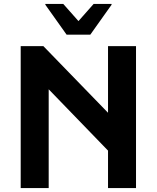

<svg xmlns="http://www.w3.org/2000/svg" viewBox="-20 -954 795 974"><path d="M85 0V-720H200L528 -382V-720H670V0H528V-190L227 -501V0ZM318 -778 210 -930V-934H301L378 -847L455 -934H546V-930L438 -778Z"/></svg>

Font: Kufam SemiBold
Style: Regular
Weight: 600
Designer: Wael Morcos, Artur Schmal
Foundry: Original Type
Version: Version 1.300; ttfautohint (v1.8.3)